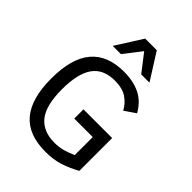

<svg xmlns="http://www.w3.org/2000/svg" viewBox="-263 -1060 1204 1204"><g transform="rotate(45 339.5 -458.0)"><path d="M524.9 -513.2Q501 -557.1 461.4 -583.5Q421.9 -609.9 355 -609.9Q252.9 -609.9 205.6 -542.5Q158.2 -475.1 158.2 -335.9Q158.2 -193.8 209.5 -129.9Q260.7 -65.9 361.8 -65.9Q400.9 -65.9 434.3 -75Q467.8 -84 506.8 -101.1V-261.2H342.8V-342.8H597.2V-51.8Q542 -21 487.5 -3.4Q433.1 14.2 361.8 14.2Q209.5 14.2 136.2 -73.2Q63 -160.6 63 -336.9Q63 -515.6 136.5 -602.8Q210 -689.9 356 -689.9Q439 -689.9 499.3 -660.6Q559.6 -631.3 598.1 -563ZM443.8 -753.9 354 -870.1 263.7 -753.9H190.9L302.7 -930.2H405.8L517.1 -753.9Z"/></g></svg>

Font: Lorenzo Sans
Style: Regular
Weight: 400
Foundry: Intel Corporation
Version: Version 1.00; ttfautohint (v1.5)